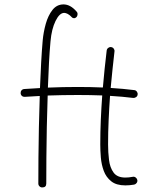

<svg xmlns="http://www.w3.org/2000/svg" viewBox="-20 -823 707 863"><path d="M330.1 -432.1Q387.7 -432.1 442.4 -429.7Q445.8 -471.2 450.2 -512.7Q454.6 -554.2 459.5 -595.7Q460.4 -603 466.3 -607.7Q472.2 -612.3 479 -611.3Q486.3 -610.8 491 -604.7Q495.6 -598.6 494.6 -591.8Q489.7 -550.8 485.6 -509.8Q481.4 -468.8 477.5 -427.7Q533.2 -424.3 583.5 -418Q590.3 -417.5 595 -411.4Q599.6 -405.3 598.6 -398.4Q598.1 -391.1 592 -386.7Q585.9 -382.3 579.1 -382.8Q554.2 -385.7 528.1 -388.2Q502 -390.6 474.6 -392.1Q470.7 -337.9 468.3 -283.2Q465.8 -228.5 465.8 -173.3Q465.8 -138.2 470 -104Q474.1 -69.8 490.5 -47.4Q506.8 -24.9 543.5 -24.9Q559.6 -24.9 576.7 -28.3Q583.5 -29.8 589.6 -25.4Q595.7 -21 597.2 -14.2Q598.6 -6.8 594.2 -0.7Q589.8 5.4 583 6.8Q562.5 10.3 543.5 10.3Q502.9 10.3 480 -8.1Q457 -26.4 446.5 -54.7Q436 -83 433.3 -114.7Q430.7 -146.5 430.7 -173.3Q430.7 -229 433.1 -284.2Q435.5 -339.4 439.5 -394Q412.6 -395 385 -395.5Q357.4 -396 330.1 -396Q262.2 -396 194.3 -393.6Q191.9 -323.2 190.4 -252Q189 -180.7 188.5 -115.5Q188 -50.3 188 2Q188 19.5 169.9 19.5Q162.6 19.5 157.5 14.4Q152.3 9.3 152.3 2Q152.3 -49.8 152.8 -114.7Q153.3 -179.7 154.8 -250.7Q156.2 -321.8 158.7 -391.6Q124.5 -390.1 91.3 -387.7Q84 -387.2 78.6 -391.8Q73.2 -396.5 72.8 -404.3Q72.3 -411.6 76.9 -417Q81.5 -422.4 89.4 -422.9Q125.5 -425.3 159.7 -427.2Q162.1 -487.3 165 -542Q168 -596.7 171.9 -641.1Q175.3 -678.7 185.8 -716.1Q196.3 -753.4 215.8 -778.3Q235.4 -803.2 265.6 -803.2Q296.4 -803.2 324.2 -771Q329.1 -766.1 328.6 -758.5Q328.1 -751 324.2 -746.6Q314.9 -737.3 304.7 -743.7Q293.9 -755.4 284.7 -760.3Q275.4 -765.1 268.6 -765.1Q247.6 -765.1 229.7 -728.8Q211.9 -692.4 207 -637.2Q203.1 -594.2 200.2 -540.8Q197.3 -487.3 195.3 -429.2Q228.5 -430.7 262.5 -431.4Q296.4 -432.1 330.1 -432.1Z"/></svg>

Font: Mikhak-DS1-FD ExtraLight
Style: Regular
Weight: 200
Designer: Amin Abedi
Version: Version 3.2